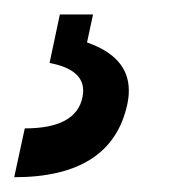

<svg xmlns="http://www.w3.org/2000/svg" viewBox="-43 -20 247 265"><path d="M39.6 0H85.4L77.1 38.6Q134.8 58.6 134.8 105Q134.8 113.8 132.8 123.5Q111.3 224.6 -23.4 224.6L-8.8 157.2Q62 157.2 70.8 114.3Q71.8 109.4 71.8 105Q71.8 75.7 25.4 66.9Z"/></svg>

Font: Classica
Style: Book Oblique
Weight: 400
Italic angle: -12°
Designer: Wojciech Kalinowski "wmk69" (wmk69@o2.pl)
Foundry: Wojciech Kalinowski "wmk69" (wmk69@o2.pl)
Version: Version 2.1.1; 2021-05-14